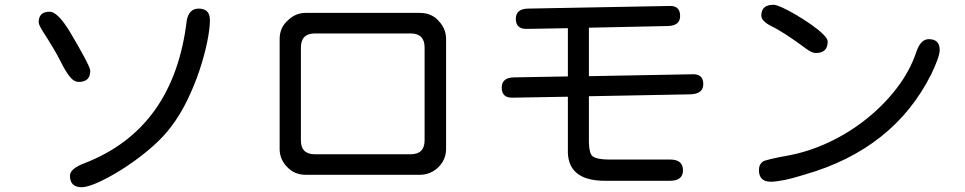

<svg xmlns="http://www.w3.org/2000/svg" viewBox="-20 -765 4040 804"><path d="M322 19Q273 19 273 -29Q273 -59 335 -82Q708 -227 762 -679Q771 -729 812 -729Q859 -729 859 -681Q859 -646 848 -591Q837 -536 816 -472.5Q795 -409 765 -347Q735 -285 697 -235Q667 -195 626 -158Q585 -121 540 -89Q495 -57 452 -32.5Q409 -8 375 5.5Q341 19 322 19ZM310 -422Q289 -422 271 -445.5Q253 -469 236.5 -502.5Q220 -536 202 -565Q182 -599 162 -629.5Q142 -660 142 -672Q142 -716 188 -716Q221 -716 272 -633Q309 -571 333.5 -525Q358 -479 358 -469Q358 -422 310 -422Z M1260 -33Q1214 -33 1182.5 -65.5Q1151 -98 1151 -141V-602Q1151 -651 1188 -682Q1219 -711 1260 -711H1738Q1789 -711 1819 -675Q1848 -643 1848 -602V-141Q1848 -111 1833 -86.5Q1818 -62 1793 -47.5Q1768 -33 1738 -33ZM1299 -119H1699Q1758 -119 1758 -177V-566Q1758 -625 1699 -625H1299Q1240 -625 1240 -566V-177Q1240 -119 1299 -119Z M2513 -8Q2352 -8 2358 -142V-360L2126 -356Q2081 -355 2081 -398Q2081 -440 2132 -441L2358 -445V-647L2186 -644Q2140 -643 2140 -686Q2140 -728 2191 -729L2783 -740Q2828 -742 2828 -698Q2828 -657 2776 -656L2446 -649V-446L2879 -454Q2925 -456 2925 -413Q2925 -372 2872 -370L2446 -362V-170Q2447 -123 2461 -111Q2480 -97 2528 -97H2786Q2840 -97 2840 -52Q2840 -8 2786 -8Z M3396 -543Q3379 -543 3353 -563Q3260 -632 3209 -656Q3168 -677 3168 -700Q3168 -745 3219 -745Q3230 -745 3256.5 -733Q3283 -721 3315 -702Q3347 -683 3377 -662Q3407 -641 3426.5 -622Q3446 -603 3446 -591Q3446 -543 3396 -543ZM3208 -4Q3158 -4 3158 -53Q3158 -78 3177 -90Q3183 -93 3209.5 -99.5Q3236 -106 3282 -114Q3367 -130 3450.5 -169Q3534 -208 3607 -266Q3680 -324 3735 -395.5Q3790 -467 3817 -547Q3835 -601 3869 -601Q3915 -601 3915 -556Q3915 -528 3880 -455Q3723 -141 3350 -34Q3299 -18 3263.5 -11Q3228 -4 3208 -4Z"/></svg>

Font: Huninn
Style: Regular
Weight: 400
Designer: justfont
Foundry: justfont
Version: Version 1.003